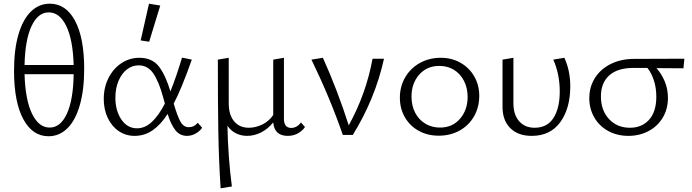

<svg xmlns="http://www.w3.org/2000/svg" viewBox="-20 -731 3748 1040"><path d="M436 -358Q436 -243 412 -160.5Q388 -78 344.5 -35.5Q301 7 243 7Q156 7 106 -86Q56 -179 56 -348Q56 -463 80 -544.5Q104 -626 147.5 -668.5Q191 -711 250 -711Q337 -711 386.5 -618.5Q436 -526 436 -358ZM113 -379H379Q375 -516 339 -590Q303 -664 244 -664Q186 -664 151 -590Q116 -516 113 -379ZM379 -329H113Q117 -190 153.5 -115Q190 -40 249 -40Q308 -40 342.5 -115.5Q377 -191 379 -329Z M788 -505 742 -512 787 -711 848 -701ZM1075 -39Q1062 -20 1039.5 -7.5Q1017 5 993 5Q954 5 929.5 -26.5Q905 -58 888 -114Q851 -56 807 -25.5Q763 5 709 5Q661 5 623 -21Q585 -47 563.5 -92.5Q542 -138 542 -195Q542 -258 568 -309Q594 -360 638 -389Q682 -418 735 -418Q804 -418 840.5 -371Q877 -324 903 -236Q934 -312 966 -419L1019 -408Q962 -247 921 -170Q940 -104 957 -73Q974 -42 1003 -42Q1032 -42 1051 -66ZM873 -170 864 -203Q841 -288 811 -332.5Q781 -377 731 -377Q696 -377 667.5 -355Q639 -333 622 -293Q605 -253 605 -202Q605 -131 637.5 -83.5Q670 -36 722 -36Q765 -36 802 -70Q839 -104 873 -170Z M1632 -43Q1617 -21 1592.5 -8Q1568 5 1539 5Q1466 5 1460 -68Q1431 -32 1394 -13.5Q1357 5 1318 5Q1286 5 1258 -9Q1230 -23 1212 -50Q1215 117 1236 279L1175 289Q1165 134 1162.5 -21Q1160 -176 1160 -408L1219 -418V-171Q1219 -109 1248 -74Q1277 -39 1328 -39Q1364 -39 1400.5 -56.5Q1437 -74 1460 -108V-408L1518 -418V-88Q1518 -38 1558 -38Q1572 -38 1586 -45.5Q1600 -53 1610 -68Z M2060 -413Q2012 -196 1891 0H1837Q1768 -200 1667 -408L1729 -418Q1808 -243 1869 -52Q1963 -222 1998 -413Z M2146 -202Q2146 -263 2175 -312.5Q2204 -362 2254.5 -390Q2305 -418 2368 -418Q2427 -418 2474.5 -391Q2522 -364 2549 -317Q2576 -270 2576 -212Q2576 -150 2547.5 -100.5Q2519 -51 2469 -23.5Q2419 4 2356 4Q2296 4 2248 -22.5Q2200 -49 2173 -96Q2146 -143 2146 -202ZM2513 -206Q2513 -255 2493 -293.5Q2473 -332 2438.5 -353Q2404 -374 2360 -374Q2292 -374 2250.5 -326.5Q2209 -279 2209 -208Q2209 -158 2229 -120Q2249 -82 2284 -61Q2319 -40 2363 -40Q2431 -40 2472 -88Q2513 -136 2513 -206Z M2702 -152V-408L2761 -418V-171Q2761 -110 2792 -74.5Q2823 -39 2876 -39Q2944 -39 2978 -92Q3012 -145 3012 -236Q3012 -329 2977 -408L3037 -418Q3069 -348 3069 -264Q3069 -144 3015 -69.5Q2961 5 2860 5Q2786 5 2744 -37Q2702 -79 2702 -152Z M3682 -361Q3634 -362 3536 -362Q3563 -332 3580.5 -290.5Q3598 -249 3598 -201Q3598 -140 3569.5 -93Q3541 -46 3492 -20.5Q3443 5 3384 5Q3323 5 3274.5 -21.5Q3226 -48 3199 -95Q3172 -142 3172 -199Q3172 -260 3202.5 -308.5Q3233 -357 3288.5 -384.5Q3344 -412 3415 -412L3687 -413ZM3487 -363H3410Q3325 -363 3280 -322.5Q3235 -282 3235 -209Q3235 -133 3279 -86Q3323 -39 3392 -39Q3457 -39 3496 -82.5Q3535 -126 3535 -207Q3535 -255 3522 -295Q3509 -335 3487 -363Z"/></svg>

Font: Ysabeau Infant Semilight
Style: Regular
Weight: 300
Designer: Christian Thalmann (Catharsis Fonts)
Version: Version 0.003